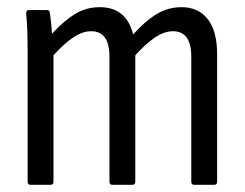

<svg xmlns="http://www.w3.org/2000/svg" viewBox="-20 -515 682 535"><path d="M65 0Q57 0 57 -9V-366Q57 -442 53 -475Q52 -487 61 -487H111Q118 -487 119 -479Q121 -464 122.5 -450.5Q124 -437 125 -421Q158 -457 189 -476Q220 -495 258 -495Q332 -495 351 -419Q384 -456 416 -475.5Q448 -495 486 -495Q533 -495 559 -461.5Q585 -428 585 -364V-9Q585 0 577 0H521Q513 0 513 -9V-357Q513 -428 462 -428Q438 -428 412.5 -411Q387 -394 357 -361V-9Q357 0 349 0H293Q285 0 285 -9V-357Q285 -428 234 -428Q210 -428 184.5 -411Q159 -394 129 -361V-9Q129 0 121 0Z"/></svg>

Font: Sofia Sans Cond
Style: Regular
Weight: 400
Width: 3
Designer: Botio Nikoltchev, Ani Petrova
Foundry: lettersoup
Version: Version 4.100; ttfautohint (v1.8.3)